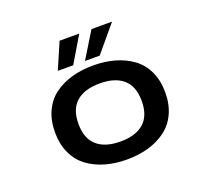

<svg xmlns="http://www.w3.org/2000/svg" viewBox="-120 -844 1091 1004"><g transform="rotate(-20 425.0 -342.0)"><path d="M242 -548.5 304.5 -693.5H414L327.5 -548.5ZM393 -548.5 482 -693.5H596.5L475 -548.5ZM425 11Q359.5 11 304.8 -4.8Q250 -20.5 207.8 -51.8Q165.5 -83 141.8 -134Q118 -185 118 -251Q118 -317 141.8 -368Q165.5 -419 207.8 -450Q250 -481 304.8 -496.5Q359.5 -512 425 -512Q490 -512 544.8 -496.2Q599.5 -480.5 641.8 -449.5Q684 -418.5 707.8 -367.8Q731.5 -317 731.5 -251Q731.5 -185 707.8 -134Q684 -83 641.8 -51.8Q599.5 -20.5 544.8 -4.8Q490 11 425 11ZM425 -89Q509.5 -89 555 -129.2Q600.5 -169.5 600.5 -251Q600.5 -332.5 555 -372.2Q509.5 -412 425 -412Q340 -412 294.2 -372.2Q248.5 -332.5 248.5 -251Q248.5 -169 294.2 -129Q340 -89 425 -89Z"/></g></svg>

Font: League Mono Wide Medium
Style: Regular
Weight: 500
Width: 8
Designer: Tyler Finck
Foundry: The League of Moveable Type / Tyler Finck
Version: Version 2.210